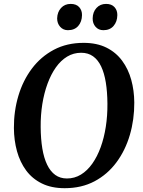

<svg xmlns="http://www.w3.org/2000/svg" viewBox="-20 -978 751 1008"><path d="M319.5 10Q250 10 199.8 -14.8Q149.5 -39.5 117.2 -83.2Q85 -127 69.2 -184Q53.5 -241 53 -305.5Q52.5 -394.5 76.5 -475Q100.5 -555.5 147.5 -618Q194.5 -680.5 262.8 -716.8Q331 -753 419 -753Q488.5 -753 538.8 -728Q589 -703 621.2 -659.2Q653.5 -615.5 669 -559.2Q684.5 -503 685 -440Q685.5 -351 661.8 -269.8Q638 -188.5 591.2 -125.5Q544.5 -62.5 476.2 -26.2Q408 10 319.5 10ZM331.5 -41Q371.5 -41 405 -61.5Q438.5 -82 464.5 -118.8Q490.5 -155.5 508.5 -205Q526.5 -254.5 535.5 -312.8Q544.5 -371 544 -434Q543.5 -496 535.5 -545.2Q527.5 -594.5 511 -629.2Q494.5 -664 468.5 -682.5Q442.5 -701 406 -701Q366 -701 332.5 -680.8Q299 -660.5 273.2 -624Q247.5 -587.5 229.5 -538.5Q211.5 -489.5 202.2 -431.8Q193 -374 193.5 -311Q194 -248.5 202.2 -198.5Q210.5 -148.5 227.5 -113.2Q244.5 -78 270.2 -59.5Q296 -41 331.5 -41ZM336.5 -819.5Q312 -819.5 296 -837.2Q280 -855 280 -881.5Q281 -915 300.5 -936.2Q320 -957.5 351 -957.5Q380.5 -957.5 395.8 -940.5Q411 -923.5 410.5 -898.5Q410 -864 390.8 -841.8Q371.5 -819.5 336.5 -819.5ZM522.5 -819.5Q497.5 -819.5 481.8 -837.2Q466 -855 466.5 -881.5Q467 -915 486.5 -936.2Q506 -957.5 537 -957.5Q566 -957.5 581.2 -940.5Q596.5 -923.5 596 -898.5Q595.5 -864 576.2 -841.8Q557 -819.5 522.5 -819.5Z"/></svg>

Font: Merriweather 36pt SemiBold
Style: Italic
Weight: 600
Italic angle: -7.8°
Version: Version 2.101